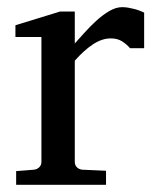

<svg xmlns="http://www.w3.org/2000/svg" viewBox="-20 -514 431 534"><path d="M341.8 -379.9Q332 -391.1 319.3 -399.2Q306.6 -407.2 288.1 -407.2Q263.7 -407.2 238.8 -390.9Q213.9 -374.5 188 -345.2V-64Q188 -54.7 193.8 -48.8Q199.7 -43 209 -42L274.9 -39.1V0H24.9V-38.1L74.2 -42Q83 -43 89.1 -48.8Q95.2 -54.7 95.2 -64V-411.1H22.9V-443.8L147 -481.9H188V-393.1Q198.7 -404.8 214.1 -422.1Q229.5 -439.5 247.1 -455.6Q264.6 -471.7 283.4 -482.9Q302.2 -494.1 319.8 -494.1Q327.6 -494.1 336.4 -492.7Q345.2 -491.2 353.5 -489Q361.8 -486.8 368.9 -484.1Q376 -481.4 380.9 -479V-379.9Z"/></svg>

Font: Charis SIL Am
Style: Regular
Weight: 400
Foundry: SIL International
Version: Version 5.000